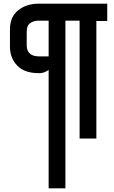

<svg xmlns="http://www.w3.org/2000/svg" viewBox="-20 -752 618 1042"><path d="M34 -499V-592Q34 -660 78.5 -696Q123 -732 190 -732H562V-638H503V0H412V-640H335V270H244V-372Q243 -372 235 -367Q215 -354 190 -355Q113 -355 73.5 -396Q34 -437 34 -499ZM125 -507Q125 -446 193 -446H244V-640H193Q167 -640 151 -631Q135 -622 130 -609.5Q125 -597 125 -579Z"/></svg>

Font: Exo
Style: DemiBold
Weight: 600
Designer: Natanael Gama
Version: Version 1.00